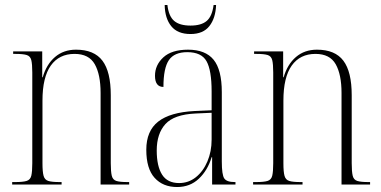

<svg xmlns="http://www.w3.org/2000/svg" viewBox="-20 -743 1534 773"><path d="M29 0V-10H41Q72 -10 87 -14.5Q102 -19 106 -35.5Q110 -52 110 -86V-451Q110 -485 106 -501Q102 -517 87.5 -521.5Q73 -526 43 -526H33V-536H150V-432H152Q167 -484 201.5 -513.5Q236 -543 286 -543Q359 -543 392.5 -498.5Q426 -454 426 -360V-86Q426 -52 430 -35.5Q434 -19 448.5 -14.5Q463 -10 493 -10H500V0H385V-369Q385 -443 361.5 -484.5Q338 -526 280 -526Q218 -526 184.5 -479Q151 -432 151 -338V-86Q151 -51 155.5 -35Q160 -19 174.5 -14.5Q189 -10 220 -10H228V0Z M693 10Q636 10 602.5 -27Q569 -64 569 -140Q569 -216 617 -253.5Q665 -291 763 -296L832 -299V-375Q832 -460 811.5 -496.5Q791 -533 734 -533Q682 -533 660 -501Q638 -469 638 -393Q604 -393 604 -438Q604 -481 637.5 -512Q671 -543 737 -543Q807 -543 840 -502.5Q873 -462 873 -372V-93Q873 -39 883 -24.5Q893 -10 925 -10H928V0H834V-110H832Q816 -57 780.5 -23.5Q745 10 693 10ZM701 -6Q739 -6 768.5 -29.5Q798 -53 815 -93Q832 -133 832 -181V-289L767 -286Q681 -282 646 -243.5Q611 -205 611 -137Q611 -74 632.5 -40Q654 -6 701 -6ZM747 -606Q695 -606 669.5 -637.5Q644 -669 643 -723H654Q659 -678 681 -659Q703 -640 747 -640Q790 -640 812 -658.5Q834 -677 840 -723H850Q848 -670 823 -638Q798 -606 747 -606Z M999 0V-10H1011Q1042 -10 1057 -14.5Q1072 -19 1076 -35.5Q1080 -52 1080 -86V-451Q1080 -485 1076 -501Q1072 -517 1057.5 -521.5Q1043 -526 1013 -526H1003V-536H1120V-432H1122Q1137 -484 1171.5 -513.5Q1206 -543 1256 -543Q1329 -543 1362.5 -498.5Q1396 -454 1396 -360V-86Q1396 -52 1400 -35.5Q1404 -19 1418.5 -14.5Q1433 -10 1463 -10H1470V0H1355V-369Q1355 -443 1331.5 -484.5Q1308 -526 1250 -526Q1188 -526 1154.5 -479Q1121 -432 1121 -338V-86Q1121 -51 1125.5 -35Q1130 -19 1144.5 -14.5Q1159 -10 1190 -10H1198V0Z"/></svg>

Font: Noto Serif Display Condensed ExtraLight
Style: Regular
Weight: 200
Width: 3
Designer: Monotype Design Team
Foundry: Monotype Imaging Inc.
Version: Version 2.009